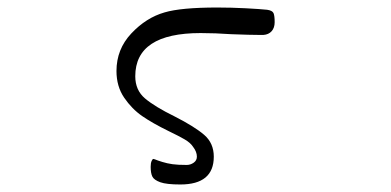

<svg xmlns="http://www.w3.org/2000/svg" viewBox="-20 -494 1040 511"><path d="M595 -403Q553 -406 514 -406Q340 -406 340 -291Q340 -254 366 -232Q392 -210 445 -184Q498 -157 523.5 -135Q549 -113 549 -77Q549 -3 460 -3Q423 -3 406.5 -9Q390 -15 385.5 -24Q381 -33 381 -50Q381 -60 383.5 -65.5Q386 -71 388 -71L392 -70Q399 -67 412 -63Q425 -59 439 -57Q453 -55 477 -55Q487 -55 495.5 -61Q504 -67 504 -77Q504 -90 494 -103Q487 -114 471.5 -123Q456 -132 429 -145Q386 -166 358.5 -185Q331 -204 310.5 -234Q290 -264 290 -305Q290 -363 329.5 -405Q369 -447 418 -461Q462 -474 558 -474Q596 -474 634 -472Q672 -470 691 -468Q705 -466 708 -459Q711 -452 711 -435Q711 -420 703 -411Q695 -402 681 -401H672Q647 -401 595 -403Z"/></svg>

Font: JyunsaiKaai Light
Style: Regular
Weight: 300
Designer: Fontworks Inc.
Version: Version 0.030;April 7, 2024;FontCreator 14.0.0.2901 64-bit